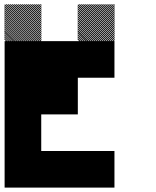

<svg xmlns="http://www.w3.org/2000/svg" viewBox="-21 -854 708 874"><path d="M500.8 -826.7 493.3 -834.2H499.2L500.8 -832.5ZM500.8 -817.5 484.2 -834.2H490L500.8 -823.3ZM500.8 -808.3 475 -834.2H480.8L500.8 -814.2ZM500.8 -799.2 465.8 -834.2H471.7L500.8 -805ZM500.8 -790 456.7 -834.2H462.5L500.8 -795.8ZM500.8 -780.8 447.5 -834.2H453.3L500.8 -786.7ZM500.8 -771.7 438.3 -834.2H444.2L500.8 -777.5ZM500.8 -762.5 429.2 -834.2H435L500.8 -768.3ZM500.8 -753.3 420 -834.2H425.8L500.8 -759.2ZM500.8 -744.2 410.8 -834.2H416.7L500.8 -750ZM500.8 -735 401.7 -834.2H407.5L500.8 -740.8ZM500.8 -725.8 392.5 -834.2H398.3L500.8 -731.7ZM500.8 -716.7 383.3 -834.2H389.2L500.8 -722.5ZM500.8 -707.5 374.2 -834.2H380L500.8 -713.3ZM500.8 -698.3 365 -834.2H370.8L500.8 -704.2ZM500.8 -689.2 355.8 -834.2H361.7L500.8 -695ZM500.8 -680 346.7 -834.2H352.5L500.8 -685.8ZM500.8 -670.8 337.5 -834.2H343.3L500.8 -676.7ZM496.7 -665.8 332.5 -830 334.2 -834.2 500.8 -667.5ZM487.5 -665.8 332.5 -820.8V-826.7L493.3 -665.8ZM478.3 -665.8 332.5 -811.7V-817.5L484.2 -665.8ZM469.2 -665.8 332.5 -802.5V-808.3L475 -665.8ZM460 -665.8 332.5 -793.3V-799.2L465.8 -665.8ZM450.8 -665.8 332.5 -784.2V-790L456.7 -665.8ZM441.7 -665.8 332.5 -775V-780.8L447.5 -665.8ZM432.5 -665.8 332.5 -765.8V-771.7L438.3 -665.8ZM423.3 -665.8 332.5 -756.7V-762.5L429.2 -665.8ZM414.2 -665.8 332.5 -747.5V-753.3L420 -665.8ZM405 -665.8 332.5 -738.3V-744.2L410.8 -665.8ZM395.8 -665.8 332.5 -729.2V-735L401.7 -665.8ZM386.7 -665.8 332.5 -720V-725.8L392.5 -665.8ZM376.7 -665.8 332.5 -710V-716.7L383.3 -665.8ZM368.3 -665.8 332.5 -701.7V-707.5L374.2 -665.8ZM359.2 -665.8 332.5 -692.5V-698.3L365 -665.8ZM350 -665.8 332.5 -683.3V-689.2L355.8 -665.8ZM340.8 -665.8 332.5 -674.2V-680L346.7 -665.8ZM167.5 -826.7 160 -834.2H165.8L167.5 -832.5ZM167.5 -817.5 150.8 -834.2H156.7L167.5 -823.3ZM167.5 -808.3 141.7 -834.2H147.5L167.5 -814.2ZM167.5 -799.2 132.5 -834.2H138.3L167.5 -805ZM167.5 -790 123.3 -834.2H129.2L167.5 -795.8ZM167.5 -780.8 114.2 -834.2H120L167.5 -786.7ZM167.5 -771.7 105 -834.2H110.8L167.5 -777.5ZM167.5 -762.5 95.8 -834.2H101.7L167.5 -768.3ZM167.5 -753.3 86.7 -834.2H92.5L167.5 -759.2ZM167.5 -744.2 77.5 -834.2H83.3L167.5 -750ZM167.5 -735 68.3 -834.2H74.2L167.5 -740.8ZM167.5 -725.8 59.2 -834.2H65L167.5 -731.7ZM167.5 -716.7 50 -834.2H55.8L167.5 -722.5ZM167.5 -707.5 40.8 -834.2H46.7L167.5 -713.3ZM167.5 -698.3 31.7 -834.2H37.5L167.5 -704.2ZM167.5 -689.2 22.5 -834.2H28.3L167.5 -695ZM167.5 -680 13.3 -834.2H19.2L167.5 -685.8ZM167.5 -670.8 4.2 -834.2H10L167.5 -676.7ZM163.3 -665.8 -0.8 -830 0.8 -834.2 167.5 -667.5ZM154.2 -665.8 -0.8 -820.8V-826.7L160 -665.8ZM145 -665.8 -0.8 -811.7V-817.5L150.8 -665.8ZM135.8 -665.8 -0.8 -802.5V-808.3L141.7 -665.8ZM126.7 -665.8 -0.8 -793.3V-799.2L132.5 -665.8ZM117.5 -665.8 -0.8 -784.2V-790L123.3 -665.8ZM108.3 -665.8 -0.8 -775V-780.8L114.2 -665.8ZM99.2 -665.8 -0.8 -765.8V-771.7L105 -665.8ZM90 -665.8 -0.8 -756.7V-762.5L95.8 -665.8ZM80.8 -665.8 -0.8 -747.5V-753.3L86.7 -665.8ZM71.7 -665.8 -0.8 -738.3V-744.2L77.5 -665.8ZM62.5 -665.8 -0.8 -729.2V-735L68.3 -665.8ZM53.3 -665.8 -0.8 -720V-725.8L59.2 -665.8ZM43.3 -665.8 -0.8 -710V-716.7L50 -665.8ZM35 -665.8 -0.8 -701.7V-707.5L40.8 -665.8ZM25.8 -665.8 -0.8 -692.5V-698.3L31.7 -665.8ZM16.7 -665.8 -0.8 -683.3V-689.2L22.5 -665.8ZM7.5 -665.8 -0.8 -674.2V-680L13.3 -665.8ZM333.3 -166.7H500V0H333.3ZM166.7 -166.7H500V0H166.7ZM0 -166.7H333.3V0H0ZM0 -333.3H166.7V0H0ZM166.7 -500H333.3V-333.3H166.7ZM0 -500H333.3V-333.3H0ZM0 -500H166.7V-166.7H0ZM333.3 -666.7H500V-500H333.3ZM166.7 -666.7H500V-500H166.7ZM166.7 -666.7H333.3V-333.3H166.7ZM0 -666.7H333.3V-500H0ZM0 -666.7H166.7V-333.3H0Z"/></svg>

Font: 0xA000-Pixelated-Mono
Style: Pixelated-Mono
Weight: 400
Version: Version 0.1